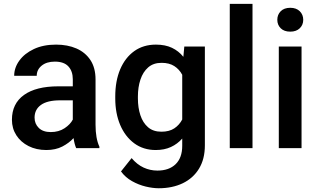

<svg xmlns="http://www.w3.org/2000/svg" viewBox="-20 -770 1656 998"><path d="M376 0Q367.2 -19.5 362.3 -52.2Q339.4 -26.9 304.2 -8.5Q269 9.8 220.7 9.8Q168.9 9.8 128.4 -10.7Q87.9 -31.2 64.9 -66.9Q42 -102.5 42 -147.5Q42 -231.4 104.7 -276.4Q167.5 -321.3 283.2 -321.3H358.4V-357.9Q358.4 -399.9 335.4 -424.8Q312.5 -449.7 265.1 -449.7Q222.2 -449.7 196.5 -428.7Q170.9 -407.7 170.9 -376H53.7Q53.7 -418 80.6 -455.1Q107.4 -492.2 156.2 -515.1Q205.1 -538.1 271.5 -538.1Q331.1 -538.1 377.2 -518.1Q423.3 -498 450 -457.8Q476.6 -417.5 476.6 -356.9V-122.1Q476.6 -50.3 496.6 -7.8V0ZM243.7 -83.5Q285.6 -83.5 315.7 -103.5Q345.7 -123.5 358.4 -148.4V-248.5H292Q226.1 -248.5 192.9 -224.6Q159.7 -200.7 159.7 -158.7Q159.7 -126.5 181.6 -105Q203.6 -83.5 243.7 -83.5Z M579.1 -258.3V-268.6Q579.1 -349.1 604.7 -409.7Q630.4 -470.2 677.7 -504.2Q725.1 -538.1 790.5 -538.1Q838.9 -538.1 873.8 -521.5Q908.7 -504.9 933.1 -474.6L938 -528.3H1044.9V-14.6Q1044.9 56.6 1014.6 106.4Q984.4 156.2 930.2 182.4Q876 208.5 804.7 208.5Q774.4 208.5 737.5 199.7Q700.7 190.9 666.3 171.6Q631.8 152.3 608.9 121.1L664.1 51.8Q692.4 85.4 726.6 101.1Q760.7 116.7 798.3 116.7Q858.4 116.7 892.8 83.5Q927.2 50.3 927.2 -12.2V-49.8Q902.3 -21.5 868.4 -5.9Q834.5 9.8 789.6 9.8Q725.1 9.8 677.7 -25.1Q630.4 -60.1 604.7 -120.6Q579.1 -181.2 579.1 -258.3ZM696.8 -268.6V-258.3Q696.8 -210.4 709.7 -171.1Q722.7 -131.8 749.5 -108.6Q776.4 -85.4 818.8 -85.4Q859.9 -85.4 886 -102.8Q912.1 -120.1 927.2 -148.9V-381.3Q912.1 -409.7 886 -426.5Q859.9 -443.4 819.8 -443.4Q777.3 -443.4 750.2 -419.7Q723.1 -396 710 -356.4Q696.8 -316.9 696.8 -268.6Z M1292.5 -750V0H1174.3V-750Z M1421.4 -667Q1421.4 -693.8 1439.2 -711.7Q1457 -729.5 1488.8 -729.5Q1520 -729.5 1538.1 -711.7Q1556.2 -693.8 1556.2 -667Q1556.2 -640.6 1538.1 -623Q1520 -605.5 1488.8 -605.5Q1457 -605.5 1439.2 -623Q1421.4 -640.6 1421.4 -667ZM1547.4 -528.3V0H1429.2V-528.3Z"/></svg>

Font: Vazirmatn RD Medium
Style: Regular
Weight: 500
Designer: Saber Rastikerdar
Foundry: Saber Rastikerdar
Version: Version 33.003